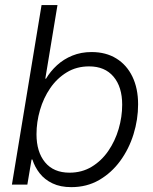

<svg xmlns="http://www.w3.org/2000/svg" viewBox="-20 -748 618 778"><path d="M269 10.3Q224.6 10.3 192.9 -4.9Q161.1 -20 141.1 -45.4Q121.1 -70.8 111.3 -101.6H107.9L90.8 0H28.3L148.4 -727.5H212.9L163.6 -429.2H166.5Q184.1 -459 210.9 -483.6Q237.8 -508.3 273.2 -522.7Q308.6 -537.1 351.1 -537.1Q409.2 -537.1 451.4 -511Q493.7 -484.9 516.6 -437.3Q539.6 -389.6 539.6 -325.2Q539.6 -263.7 521 -203.9Q502.4 -144 467 -95.7Q431.6 -47.4 381.8 -18.6Q332 10.3 269 10.3ZM261.7 -48.3Q312 -48.3 351.6 -72.3Q391.1 -96.2 418.7 -136.2Q446.3 -176.3 460.7 -225.3Q475.1 -274.4 475.1 -323.7Q475.1 -396 439.9 -437.5Q404.8 -479 341.3 -479Q290 -479 250.5 -454.8Q210.9 -430.7 183.6 -390.9Q156.2 -351.1 142.1 -302.2Q127.9 -253.4 127.9 -204.1Q127.9 -132.3 162.6 -90.3Q197.3 -48.3 261.7 -48.3Z"/></svg>

Font: Inter 24pt Light
Style: Italic
Weight: 300
Italic angle: -9.3988°
Designer: Rasmus Andersson
Foundry: rsms
Version: Version 4.001;git-66647c0bb